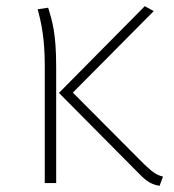

<svg xmlns="http://www.w3.org/2000/svg" viewBox="-20 -593 563 622"><path d="M478 -557 449 -573 171 -292 422 -39C449 -11 465 4 497 9L508 -21C485 -26 472 -38 448 -60L216 -293ZM136 -568 102 -563C114 -519 125 -467 125 -382V0H162V-376C162 -486 149 -526 136 -568Z"/></svg>

Font: Glow Sans SC Normal ExtraLight
Style: Regular
Weight: 200
Designer: Ryoko NISHIZUKA (kana, bopomofo & ideographs); Paul D. Hunt (Latin, Greek & Cyrillic); Sandoll Communications, Soo-young
Version: Version 0.93